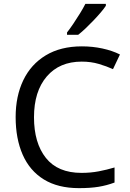

<svg xmlns="http://www.w3.org/2000/svg" viewBox="-20 -964 672 994"><path d="M403 -645Q288 -645 222 -568Q156 -491 156 -357Q156 -224 217.5 -146.5Q279 -69 402 -69Q449 -69 491 -77Q533 -85 573 -97V-19Q533 -4 490.5 3Q448 10 389 10Q280 10 207 -35Q134 -80 97.5 -163Q61 -246 61 -358Q61 -466 100.5 -548.5Q140 -631 217 -677.5Q294 -724 404 -724Q459 -724 510 -713Q561 -702 601 -682L565 -606Q532 -621 491.5 -633Q451 -645 403 -645ZM528 -934Q519 -920 502 -900Q485 -880 464.5 -858.5Q444 -837 423.5 -817.5Q403 -798 385 -784H327V-796Q342 -815 359.5 -841Q377 -867 394 -894.5Q411 -922 422 -944H528Z"/></svg>

Font: Noto Sans Bamum
Style: Regular
Weight: 400
Designer: Monotype Design Team
Foundry: Monotype Imaging Inc.
Version: Version 2.001